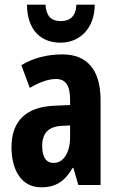

<svg xmlns="http://www.w3.org/2000/svg" viewBox="-20 -789 504 819"><path d="M384 -769H306C303 -719 279 -699 239 -699C198 -699 177 -721 174 -769H95C96 -662 153 -607 238 -607C321 -607 384 -669 384 -769ZM246 -557C180 -557 120 -541 71 -511L107 -414C151 -440 188 -452 219 -452C261 -452 279 -423 279 -363V-341L211 -338C94 -333 29 -275 29 -161C29 -73 65 10 156 10C220 10 257 -17 290 -73H293L314 0H409V-362C409 -491 352 -557 246 -557ZM242 -252 279 -254V-204C279 -137 250 -94 209 -94C177 -94 160 -118 160 -167C160 -221 187 -249 242 -252Z"/></svg>

Font: Noto Sans Ethiopic ExtraCondensed
Style: Bold
Weight: 700
Width: 2
Designer: Monotype Design Team
Foundry: Monotype Imaging Inc.
Version: Version 2.102